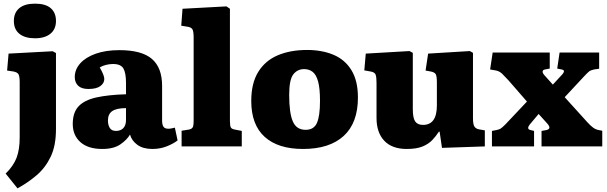

<svg xmlns="http://www.w3.org/2000/svg" viewBox="-20 -803 3327 1053"><path d="M172 -593Q117 -593 86.5 -617.5Q56 -642 56 -688Q56 -733 85.5 -758Q115 -783 172 -783Q230 -783 258.5 -758Q287 -733 287 -688Q287 -643 256.5 -618Q226 -593 172 -593ZM76 230 11 149Q54 107 71 62Q88 17 88 -49V-351Q88 -384 81.5 -395.5Q75 -407 53 -411L19 -416L27 -509L269 -522L287 -512V-95Q287 -4 258 56.5Q229 117 181 158Q133 199 76 230Z M541 14Q463 14 421 -23.5Q379 -61 379 -123Q379 -186 411 -220Q443 -254 508 -268.5Q573 -283 671 -286V-350Q671 -402 657 -427Q643 -452 600 -452Q581 -452 561 -447Q541 -442 527 -433Q552 -390 552 -370Q552 -347 530.5 -331Q509 -315 465 -315Q427 -315 408.5 -333Q390 -351 390 -380Q390 -422 420 -455.5Q450 -489 505 -508.5Q560 -528 635 -528Q757 -528 813 -480Q869 -432 869 -332V-142Q869 -119 876.5 -108Q884 -97 903 -97Q913 -97 921.5 -99Q930 -101 939 -103L954 -33Q933 -16 896 -1Q859 14 816 14Q764 14 733 -9Q702 -32 693 -65Q677 -37 640.5 -11.5Q604 14 541 14ZM616 -85Q642 -85 656.5 -100.5Q671 -116 671 -145V-210Q620 -210 596 -194Q572 -178 572 -142Q572 -118 582 -101.5Q592 -85 616 -85Z M976 0V-86L1014 -92Q1031 -95 1036.5 -104Q1042 -113 1042 -141V-597Q1042 -630 1035.5 -642Q1029 -654 1005 -657L974 -662L981 -755L1222 -768L1241 -755V-139Q1241 -113 1246 -104Q1251 -95 1270 -92L1306 -85V0Z M1642 14Q1505 14 1431.5 -52.5Q1358 -119 1358 -249Q1358 -347 1396.5 -409Q1435 -471 1504 -500Q1573 -529 1664 -529Q1746 -529 1809 -502.5Q1872 -476 1907.5 -418Q1943 -360 1943 -268Q1943 -129 1865 -57.5Q1787 14 1642 14ZM1656 -91Q1702 -91 1718.5 -129.5Q1735 -168 1735 -249Q1735 -319 1724.5 -356.5Q1714 -394 1694.5 -409Q1675 -424 1648 -424Q1611 -424 1588.5 -395Q1566 -366 1566 -282Q1566 -183 1586 -137Q1606 -91 1656 -91Z M2211 14Q2130 14 2087.5 -31Q2045 -76 2045 -156V-349Q2045 -378 2040.5 -392.5Q2036 -407 2012 -411L1978 -417L1986 -509L2226 -523L2244 -513V-204Q2244 -156 2257 -137Q2270 -118 2300 -118Q2376 -118 2376 -225V-350Q2376 -386 2369.5 -396.5Q2363 -407 2342 -411L2314 -416L2328 -509L2557 -523L2574 -513V-155Q2574 -123 2581 -110.5Q2588 -98 2605 -94L2639 -88V0L2404 8L2391 -81H2387Q2371 -56 2350.5 -34.5Q2330 -13 2297 0.5Q2264 14 2211 14Z M2678 0V-85L2704 -90Q2718 -93 2726 -98Q2734 -103 2752 -121L2870 -246L2769 -362Q2749 -384 2734.5 -398Q2720 -412 2702 -416L2668 -422L2682 -515H2995V-427L2969 -422Q2957 -420 2956 -411Q2955 -402 2968 -388L3012 -339L3060 -391Q3086 -418 3060 -422L3036 -427L3049 -515H3266V-426L3238 -422Q3219 -418 3210 -410.5Q3201 -403 3186 -387L3077 -270L3201 -133Q3218 -114 3233 -103Q3248 -92 3267 -89L3283 -86V0H2950V-85L2973 -89Q3009 -95 2981 -126L2934 -178L2892 -128Q2863 -96 2889 -90L2909 -85V0Z"/></svg>

Font: Literata 12pt ExtraBold
Style: Regular
Weight: 800
Designer: Latin by Veronika Burian and Jose Scaglione. Greek by Irene Vlachou. Cyrillic by Vera Evstafieva.
Foundry: TypeTogether
Version: Version 3.002